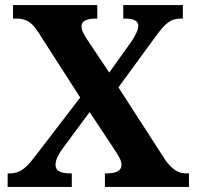

<svg xmlns="http://www.w3.org/2000/svg" viewBox="-20 -734 773 754"><path d="M10 0H262V-53H258C214 -53 198 -65 198 -87C198 -108 212 -131 224 -148L332 -294L424 -155C453 -112 457 -101 457 -86C457 -64 437 -53 397 -53H392V0H722V-53H709C684 -53 657 -66 629 -106L445 -391L590 -589C629 -643 650 -661 689 -661H698V-714H464V-661H468C499 -661 523 -656 523 -632C523 -614 508 -589 496 -571L409 -449L326 -573C309 -598 300 -616 300 -630C300 -646 311 -661 357 -661H362V-714H31V-661H44C87 -661 107 -643 130 -608L295 -351L120 -123C87 -80 64 -53 16 -53H10Z"/></svg>

Font: Noto Serif Telugu
Style: Bold
Weight: 700
Designer: Jelle Bosma - Monotype Design Team
Foundry: Monotype Imaging Inc.
Version: Version 2.005